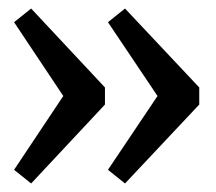

<svg xmlns="http://www.w3.org/2000/svg" viewBox="-20 -545 507 450"><path d="M273 -115 233 -147 370 -351V-289L233 -493L273 -525L447 -340V-300ZM53 -115 13 -147 149 -351V-289L13 -493L53 -525L226 -340V-300Z"/></svg>

Font: Pathway Extreme 72pt SemiBold
Style: Regular
Weight: 600
Designer: Eduardo Rodriguez Tunni
Foundry: Eduardo Rodriguez Tunni
Version: Version 1.001;gftools[0.9.26]